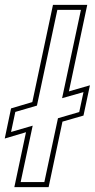

<svg xmlns="http://www.w3.org/2000/svg" viewBox="-62 -770 390 790"><path d="M-3 0 45 -226 -42.5 -200 -16.5 -324 71 -350 156 -750H297L221.5 -394L308 -419L281.5 -294.5L195 -269.5L138 0ZM23 -21H120.5L176.5 -283.5L264 -309L281.5 -391L193.5 -366L271 -729.5H174L90 -335.5L1 -309.5L-16.5 -227L72.5 -253Z"/></svg>

Font: Tourney ExtraLight
Style: Italic
Weight: 250
Italic angle: -12°
Version: Version 1.015